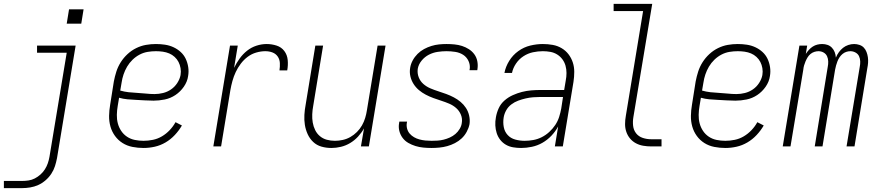

<svg xmlns="http://www.w3.org/2000/svg" viewBox="-27 -755 4547 990"><path d="M-7 215V178H87Q103 178 120 175.5Q137 173 152.5 165Q168 157 181.5 145Q195 133 204.5 118Q214 103 219.5 87Q225 71 228 54L317 -483H164V-520H363L267 60Q263 81 256.5 101.5Q250 122 237.5 141Q225 160 207.5 175Q190 190 170 199Q150 208 128.5 211.5Q107 215 87 215ZM317 -633 329 -707H404L392 -633Z M713 8Q684 8 656 2.5Q628 -3 605 -17.5Q582 -32 566 -54Q550 -76 542.5 -102.5Q535 -129 535.5 -157.5Q536 -186 541 -215L560 -335Q565 -361 573 -386Q581 -411 595.5 -434Q610 -457 630.5 -476Q651 -495 675.5 -507Q700 -519 725.5 -523.5Q751 -528 777 -528Q801 -528 824 -524.5Q847 -521 867.5 -511.5Q888 -502 904.5 -487Q921 -472 930.5 -452Q940 -432 943.5 -409Q947 -386 943 -363Q939 -334 921 -308Q903 -282 877.5 -265Q852 -248 822.5 -242Q793 -236 765 -236Q742 -236 719.5 -237.5Q697 -239 674.5 -240Q652 -241 630 -243Q608 -245 587 -251L580 -209Q576 -186 575.5 -163Q575 -140 580.5 -119Q586 -98 598 -80Q610 -62 628 -50Q646 -38 668 -33.5Q690 -29 713 -29Q737 -29 761.5 -34Q786 -39 808 -52Q830 -65 848 -84Q866 -103 878 -125L911 -108Q896 -82 874.5 -59Q853 -36 826.5 -20.5Q800 -5 771 1.5Q742 8 713 8ZM770 -270Q792 -270 814 -275.5Q836 -281 855 -294Q874 -307 887 -327Q900 -347 904 -368Q907 -386 904 -403.5Q901 -421 893.5 -435.5Q886 -450 873.5 -461.5Q861 -473 845.5 -479.5Q830 -486 812.5 -488.5Q795 -491 777 -491Q756 -491 734.5 -487.5Q713 -484 693 -473.5Q673 -463 656.5 -447Q640 -431 628.5 -411.5Q617 -392 610 -371Q603 -350 600 -329L593 -288Q614 -282 636 -279.5Q658 -277 680.5 -276Q703 -275 725.5 -272.5Q748 -270 770 -270Z M1073 0 1159 -520H1199L1180 -405Q1192 -430 1208.5 -453Q1225 -476 1247 -493.5Q1269 -511 1295.5 -519.5Q1322 -528 1348 -528Q1374 -528 1399 -520Q1424 -512 1439 -492Q1454 -472 1456.5 -445.5Q1459 -419 1454 -392H1414Q1417 -411 1416 -430Q1415 -449 1405 -463.5Q1395 -478 1378 -484.5Q1361 -491 1341 -491Q1318 -491 1294 -484Q1270 -477 1250 -462Q1230 -447 1214.5 -426.5Q1199 -406 1188.5 -383.5Q1178 -361 1171.5 -337.5Q1165 -314 1161 -291L1113 0Z M1682 8Q1655 8 1630.5 1Q1606 -6 1588 -23Q1570 -40 1559.5 -63Q1549 -86 1545 -111Q1541 -136 1542.5 -162.5Q1544 -189 1549 -215L1599 -520H1639L1588 -209Q1584 -188 1583 -166Q1582 -144 1585.5 -123.5Q1589 -103 1598 -84.5Q1607 -66 1622.5 -53Q1638 -40 1658 -34.5Q1678 -29 1700 -29Q1720 -29 1740.5 -33.5Q1761 -38 1779.5 -48.5Q1798 -59 1813.5 -74.5Q1829 -90 1839.5 -108.5Q1850 -127 1856 -147Q1862 -167 1865 -187L1920 -520H1961L1875 0H1834L1850 -93Q1837 -70 1819 -50.5Q1801 -31 1778.5 -17.5Q1756 -4 1731 2Q1706 8 1682 8Z M2198 8Q2177 8 2156 6Q2135 4 2115.5 -2Q2096 -8 2078.5 -18Q2061 -28 2049 -44Q2037 -60 2032 -80Q2027 -100 2031 -121Q2031 -123 2031.5 -124.5Q2032 -126 2032 -128H2072Q2072 -127 2071.5 -125.5Q2071 -124 2071 -123Q2068 -107 2072 -92Q2076 -77 2085.5 -66Q2095 -55 2108 -47.5Q2121 -40 2136 -36Q2151 -32 2166.5 -30.5Q2182 -29 2198 -29Q2214 -29 2229.5 -30Q2245 -31 2261 -35Q2277 -39 2292.5 -46Q2308 -53 2321 -64Q2334 -75 2343 -90Q2352 -105 2354 -120Q2358 -143 2349.5 -163.5Q2341 -184 2325 -198Q2309 -212 2289 -220.5Q2269 -229 2248.5 -235.5Q2228 -242 2207.5 -249.5Q2187 -257 2168 -267Q2149 -277 2133 -290.5Q2117 -304 2105.5 -322Q2094 -340 2089 -361.5Q2084 -383 2088 -406Q2091 -425 2101 -443.5Q2111 -462 2126 -477Q2141 -492 2159.5 -502Q2178 -512 2197.5 -518Q2217 -524 2236.5 -526Q2256 -528 2275 -528Q2296 -528 2316.5 -526Q2337 -524 2355.5 -518Q2374 -512 2390.5 -501.5Q2407 -491 2418.5 -475.5Q2430 -460 2434 -440Q2438 -420 2435 -400Q2435 -398 2434.5 -396.5Q2434 -395 2434 -393H2394Q2394 -395 2394 -396Q2394 -397 2395 -398Q2398 -421 2388.5 -441Q2379 -461 2361 -472.5Q2343 -484 2320.5 -487.5Q2298 -491 2275 -491Q2253 -491 2229.5 -487.5Q2206 -484 2184.5 -473Q2163 -462 2147 -442.5Q2131 -423 2127 -400Q2124 -377 2132 -356.5Q2140 -336 2156 -322Q2172 -308 2192 -299.5Q2212 -291 2232.5 -284.5Q2253 -278 2273.5 -270.5Q2294 -263 2313 -253Q2332 -243 2348 -229.5Q2364 -216 2375.5 -198.5Q2387 -181 2392 -159Q2397 -137 2394 -115Q2390 -95 2379.5 -75.5Q2369 -56 2353.5 -41.5Q2338 -27 2318.5 -17Q2299 -7 2279 -1.5Q2259 4 2238.5 6Q2218 8 2198 8Z M2660 8Q2639 8 2618.5 4.5Q2598 1 2581 -9Q2564 -19 2552 -34.5Q2540 -50 2534 -69Q2528 -88 2527 -108.5Q2526 -129 2530 -150Q2534 -174 2544.5 -197Q2555 -220 2574.5 -237Q2594 -254 2617.5 -264.5Q2641 -275 2664.5 -281Q2688 -287 2712 -289Q2736 -291 2760 -291H2882L2890 -339Q2894 -359 2894 -378.5Q2894 -398 2889 -416Q2884 -434 2873 -449Q2862 -464 2846 -474Q2830 -484 2811 -487.5Q2792 -491 2772 -491Q2747 -491 2721 -485.5Q2695 -480 2672 -465Q2649 -450 2633.5 -427Q2618 -404 2613 -379H2574Q2580 -411 2598.5 -441Q2617 -471 2645.5 -491.5Q2674 -512 2707 -520Q2740 -528 2772 -528Q2798 -528 2823 -523.5Q2848 -519 2869 -506.5Q2890 -494 2904.5 -475Q2919 -456 2926.5 -433Q2934 -410 2934 -384.5Q2934 -359 2930 -333L2875 0H2834L2851 -103Q2837 -77 2816 -55Q2795 -33 2769.5 -18.5Q2744 -4 2715.5 2Q2687 8 2660 8ZM2678 -29Q2700 -29 2722.5 -33Q2745 -37 2766 -47.5Q2787 -58 2805 -74.5Q2823 -91 2836 -110.5Q2849 -130 2856 -152Q2863 -174 2867 -196L2876 -255H2760Q2741 -255 2722 -253.5Q2703 -252 2683.5 -247.5Q2664 -243 2645 -236Q2626 -229 2609.5 -216.5Q2593 -204 2583 -186Q2573 -168 2570 -149Q2566 -124 2570.5 -100Q2575 -76 2590.5 -59Q2606 -42 2629.5 -35.5Q2653 -29 2678 -29Z M3331 0Q3310 0 3289.5 -3.5Q3269 -7 3251.5 -16.5Q3234 -26 3221.5 -41Q3209 -56 3202.5 -75Q3196 -94 3196 -115Q3196 -136 3200 -158L3289 -698H3137V-735H3336L3239 -152Q3235 -129 3237.5 -106.5Q3240 -84 3253 -67.5Q3266 -51 3287 -44Q3308 -37 3331 -37H3384V0Z M3713 8Q3684 8 3656 2.5Q3628 -3 3605 -17.5Q3582 -32 3566 -54Q3550 -76 3542.5 -102.5Q3535 -129 3535.5 -157.5Q3536 -186 3541 -215L3560 -335Q3565 -361 3573 -386Q3581 -411 3595.5 -434Q3610 -457 3630.5 -476Q3651 -495 3675.5 -507Q3700 -519 3725.5 -523.5Q3751 -528 3777 -528Q3801 -528 3824 -524.5Q3847 -521 3867.5 -511.5Q3888 -502 3904.5 -487Q3921 -472 3930.5 -452Q3940 -432 3943.5 -409Q3947 -386 3943 -363Q3939 -334 3921 -308Q3903 -282 3877.5 -265Q3852 -248 3822.5 -242Q3793 -236 3765 -236Q3742 -236 3719.5 -237.5Q3697 -239 3674.5 -240Q3652 -241 3630 -243Q3608 -245 3587 -251L3580 -209Q3576 -186 3575.5 -163Q3575 -140 3580.5 -119Q3586 -98 3598 -80Q3610 -62 3628 -50Q3646 -38 3668 -33.5Q3690 -29 3713 -29Q3737 -29 3761.5 -34Q3786 -39 3808 -52Q3830 -65 3848 -84Q3866 -103 3878 -125L3911 -108Q3896 -82 3874.5 -59Q3853 -36 3826.5 -20.5Q3800 -5 3771 1.5Q3742 8 3713 8ZM3770 -270Q3792 -270 3814 -275.5Q3836 -281 3855 -294Q3874 -307 3887 -327Q3900 -347 3904 -368Q3907 -386 3904 -403.5Q3901 -421 3893.5 -435.5Q3886 -450 3873.5 -461.5Q3861 -473 3845.5 -479.5Q3830 -486 3812.5 -488.5Q3795 -491 3777 -491Q3756 -491 3734.5 -487.5Q3713 -484 3693 -473.5Q3673 -463 3656.5 -447Q3640 -431 3628.5 -411.5Q3617 -392 3610 -371Q3603 -350 3600 -329L3593 -288Q3614 -282 3636 -279.5Q3658 -277 3680.5 -276Q3703 -275 3725.5 -272.5Q3748 -270 3770 -270Z M4009 0 4095 -520H4135L4128 -477Q4135 -488 4144 -498Q4153 -508 4164 -515Q4175 -522 4187.5 -525Q4200 -528 4212 -528Q4227 -528 4240 -523.5Q4253 -519 4262.5 -509Q4272 -499 4277 -486Q4282 -473 4283 -458Q4289 -473 4298.5 -486Q4308 -499 4320 -508.5Q4332 -518 4347 -523Q4362 -528 4377 -528Q4391 -528 4404.5 -523.5Q4418 -519 4427 -509.5Q4436 -500 4441 -487Q4446 -474 4448 -460Q4450 -446 4449 -431.5Q4448 -417 4445 -403L4379 0H4338L4406 -410Q4409 -424 4408.5 -438.5Q4408 -453 4402.5 -465Q4397 -477 4384.5 -484Q4372 -491 4358 -491Q4347 -491 4336.5 -487.5Q4326 -484 4317 -476.5Q4308 -469 4301.5 -459Q4295 -449 4291 -438.5Q4287 -428 4284 -417.5Q4281 -407 4279 -396L4214 0H4174L4241 -410Q4244 -424 4243.5 -438.5Q4243 -453 4237.5 -465Q4232 -477 4220 -484Q4208 -491 4193 -491Q4183 -491 4172 -487.5Q4161 -484 4152 -476.5Q4143 -469 4137 -459Q4131 -449 4126.5 -438.5Q4122 -428 4119 -417.5Q4116 -407 4115 -396L4049 0Z"/></svg>

Font: Iosevka SS04 Extralight
Style: Italic
Weight: 200
Italic angle: -9°
Monospace: yes
Designer: Belleve Invis
Foundry: Belleve Invis
Version: Version 19.0.0; ttfautohint (v1.8.4)